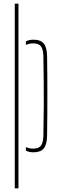

<svg xmlns="http://www.w3.org/2000/svg" viewBox="-20 -820 324 1040"><path d="M60 200V-800H80V200ZM120 -24Q136.5 -15 161 -15Q189.5 -15 202 -31.5Q214.5 -48 215 -86Q217 -177.5 217.2 -248.5Q217.5 -319.5 216.8 -382.8Q216 -446 215 -514Q214.5 -552.5 202 -568.8Q189.5 -585 161 -585Q136.5 -585 120 -576V-595.5Q136 -605 161 -605Q200 -605 217.2 -584Q234.5 -563 235 -514Q236 -474 236.2 -421.2Q236.5 -368.5 236.5 -310.2Q236.5 -252 236.2 -194.2Q236 -136.5 235 -86Q234.5 -37.5 217.2 -16.2Q200 5 161 5Q136 5 120 -4.5Z"/></svg>

Font: Big Shoulders Stencil Display Thin
Style: Regular
Weight: 100
Designer: Patric King
Foundry: XO Type Co
Version: Version 1.000